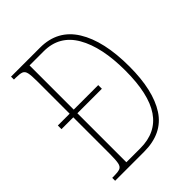

<svg xmlns="http://www.w3.org/2000/svg" viewBox="-204 -822 931 931"><g transform="rotate(-45 261.0 -357.0)"><path d="M36 0V-20H48Q75 -20 88.5 -25Q102 -30 106 -49.5Q110 -69 110 -110V-361H29V-386H110V-609Q110 -648 106 -666Q102 -684 89 -689Q76 -694 49 -694H36V-714H235Q355 -714 416 -616Q477 -518 477 -343Q477 -179 419 -89.5Q361 0 234 0ZM234 -25Q342 -25 395.5 -103.5Q449 -182 449 -343Q449 -504 395.5 -596.5Q342 -689 235 -689H138V-386H306V-361H138V-25Z"/></g></svg>

Font: Noto Serif Ethiopic ExtraCondensed Thin
Style: Regular
Weight: 100
Width: 2
Designer: Monotype Design Team
Foundry: Monotype Imaging Inc.
Version: Version 2.102; ttfautohint (v1.8.4.7-5d5b)